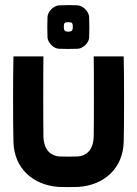

<svg xmlns="http://www.w3.org/2000/svg" viewBox="-20 -722 540 756"><path d="M467 -500H349C350 -468 350 -216 349 -184C347 -126 315 -108 287 -106C269 -105 231 -105 213 -106C185 -108 153 -126 151 -184C150 -216 150 -468 151 -500H33C31 -437 31 -225 33 -162C36 -60 109 7 211 14C229 15 271 15 289 14C391 7 464 -60 467 -162C469 -225 469 -437 467 -500ZM167 -574C169 -553 191 -531 212 -530C226 -529 272 -529 286 -530C307 -531 330 -553 331 -574C332 -589 332 -642 331 -656C329 -678 307 -699 286 -701C275 -702 224 -702 212 -701C191 -699 169 -678 167 -656C166 -642 166 -589 167 -574ZM232 -608C231 -614 231 -618 232 -625C233 -631 236 -634 242 -634C247 -635 251 -635 256 -634C262 -634 265 -631 266 -625C267 -618 267 -614 266 -608C265 -602 262 -599 256 -598C251 -597 247 -597 242 -598C236 -599 233 -602 232 -608Z"/></svg>

Font: Fervojo
Style: Bold
Weight: 700
Designer: kohakuno
Version: ver.1.0